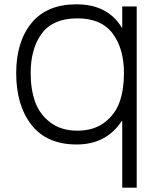

<svg xmlns="http://www.w3.org/2000/svg" viewBox="-20 -659 743 889"><path d="M554 -320Q554 -434 501.5 -504Q449 -574 338 -574Q226 -574 174 -504.5Q122 -435 122 -320Q122 -246 142.5 -188Q163 -130 213 -92Q263 -54 338 -54Q414 -54 464 -92Q514 -130 534 -187.5Q554 -245 554 -320ZM613 -629V210H546V-99H544Q472 10 335 10Q197 10 126 -80.5Q55 -171 55 -320Q55 -466 126 -552.5Q197 -639 334 -639Q479 -639 544 -531H546V-629Z"/></svg>

Font: Sinkin Sans 300 Light
Style: Regular
Weight: 300
Designer: Keith Bates
Foundry: K-Type
Version: Sinkin Sans (version 1.0)  by Keith Bates   •   © 2014   www